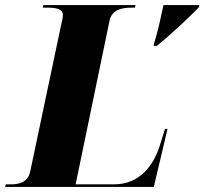

<svg xmlns="http://www.w3.org/2000/svg" viewBox="-59 -734 803 754"><path d="M546 -563 544 -554H557C606 -593 681 -663 721 -704L724 -714H583C572 -663 563 -619 546 -563ZM-39 0H545L599 -228H589L570 -167C545 -84 490 -10 388 -10H238L371 -652C380 -696 418 -704 459 -704H471L473 -714H111L109 -704H122C161 -704 188 -700 188 -674C188 -665 185 -653 181 -636L60 -62C51 -17 15 -10 -17 -10H-36Z"/></svg>

Font: Noto Serif Display SemiCondensed Black
Style: Italic
Weight: 900
Width: 4
Italic angle: -12°
Designer: Monotype Design Team
Foundry: Monotype Imaging Inc.
Version: Version 2.009